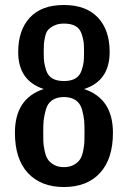

<svg xmlns="http://www.w3.org/2000/svg" viewBox="-20 -733 515 772"><path d="M40 -199.2Q40 -337.4 155.8 -375Q52.7 -409.2 53.2 -523.9Q53.2 -611.8 100.1 -662.4Q147 -712.9 236.8 -712.9Q325.7 -712.9 373.3 -662.8Q420.9 -612.8 420.9 -523.9Q420.9 -407.7 317.9 -375Q434.1 -336.9 434.1 -199.2Q434.1 -94.2 382.1 -37.6Q330.1 19 236.8 19Q145 19 92.5 -37.1Q40 -93.3 40 -199.2ZM153.8 -201.2Q153.8 -177.2 154.3 -163.1Q154.8 -148.9 159.4 -127Q164.1 -105 172.1 -92.5Q180.2 -80.1 196.5 -70.6Q212.9 -61 237.1 -61Q261.2 -61 277.6 -70.6Q293.9 -80.1 302 -92.5Q310.1 -105 314.5 -127Q318.8 -148.9 319.3 -162.8Q319.8 -176.8 319.8 -201.2Q319.8 -231 318.4 -248.5Q316.9 -266.1 310.1 -291.5Q303.2 -316.9 284.7 -329.8Q266.1 -342.8 237.1 -342.8Q208 -342.8 189.5 -329.8Q170.9 -316.9 164.1 -291.5Q157.2 -266.1 155.5 -248.5Q153.8 -231 153.8 -201.2ZM155.8 -522.9Q155.8 -498 157.5 -484.1Q159.2 -470.2 166 -449.2Q172.9 -428.2 190.4 -417.7Q208 -407.2 237.1 -407.2Q266.1 -407.2 283.4 -417.7Q300.8 -428.2 307.9 -449.2Q314.9 -470.2 316.4 -484.1Q317.9 -498 317.9 -522.9Q317.9 -548.8 316.4 -563Q314.9 -577.1 307.9 -597.7Q300.8 -618.2 283.4 -628.2Q266.1 -638.2 236.8 -638.2Q213.9 -638.2 197.5 -630.1Q181.2 -622.1 173.1 -612.5Q165 -603 161.1 -584.5Q157.2 -565.9 156.5 -554.9Q155.8 -543.9 155.8 -522.9Z"/></svg>

Font: CMU Sans Serif Demi Condensed
Style: DemiCondensed
Weight: 600
Width: 3
Version: Version 0.7.0